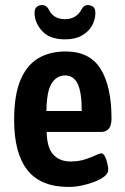

<svg xmlns="http://www.w3.org/2000/svg" viewBox="-20 -734 494 761"><path d="M253 7Q141 7 88.5 -60Q36 -127 36 -258Q36 -357 61 -416.5Q86 -476 131.5 -503Q177 -530 240 -530Q336 -530 379 -460.5Q422 -391 422 -264Q422 -211 380 -211H165Q166 -149 191 -121.5Q216 -94 260 -94Q291 -94 316 -102Q341 -110 357.5 -118Q374 -126 382 -126Q390 -126 396 -114Q402 -102 405.5 -86.5Q409 -71 409 -61Q409 -47 394 -35Q379 -23 354.5 -13.5Q330 -4 303.5 1.5Q277 7 253 7ZM164 -294H304Q304 -368 288 -401.5Q272 -435 238 -435Q205 -435 185 -404Q165 -373 164 -294ZM238 -578Q177 -578 147 -611Q117 -644 117 -683Q117 -701 126.5 -707.5Q136 -714 147 -714Q164 -714 173 -697Q191 -658 238 -658Q283 -658 304 -698Q312 -714 328 -714Q339 -714 348.5 -707.5Q358 -701 358 -683Q358 -657 345 -633Q332 -609 305 -593.5Q278 -578 238 -578Z"/></svg>

Font: Asap Condensed SemiBold
Style: Regular
Weight: 600
Width: 3
Designer: Pablo Cosgaya
Foundry: Omnibus-Type
Version: Version 3.001; ttfautohint (v1.8.4.7-5d5b)